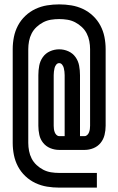

<svg xmlns="http://www.w3.org/2000/svg" viewBox="-20 -778 540 876"><path d="M422 78H250Q222 78 194.5 73.5Q167 69 141.5 57Q116 45 95.5 25.5Q75 6 62 -18.5Q49 -43 43.5 -70.5Q38 -98 38 -126V-554Q38 -582 43.5 -609.5Q49 -637 62 -661.5Q75 -686 95.5 -705.5Q116 -725 141.5 -737Q167 -749 194.5 -753.5Q222 -758 250 -758Q278 -758 305.5 -753.5Q333 -749 358.5 -737Q384 -725 404.5 -705.5Q425 -686 438 -661.5Q451 -637 456.5 -609.5Q462 -582 462 -554V-204Q462 -183 457 -162.5Q452 -142 439 -126Q426 -110 406.5 -102Q387 -94 366 -94H250Q229 -94 209.5 -102Q190 -110 177 -126Q164 -142 159.5 -162.5Q155 -183 155 -204V-435Q155 -457 159 -478.5Q163 -500 175.5 -517.5Q188 -535 208 -544Q228 -553 250 -553Q272 -553 292 -544Q312 -535 324.5 -517.5Q337 -500 341 -478.5Q345 -457 345 -435V-157H366Q373 -157 378.5 -162.5Q384 -168 386.5 -175Q389 -182 390 -189Q391 -196 391 -204V-554Q391 -572 387.5 -590.5Q384 -609 375.5 -625.5Q367 -642 353 -655Q339 -668 322.5 -676.5Q306 -685 287.5 -688Q269 -691 250 -691Q231 -691 212.5 -688Q194 -685 177.5 -676.5Q161 -668 147 -655Q133 -642 124.5 -625.5Q116 -609 112.5 -590.5Q109 -572 109 -554V-126Q109 -108 112.5 -89.5Q116 -71 124.5 -54.5Q133 -38 147 -25Q161 -12 177.5 -3.5Q194 5 212.5 8Q231 11 250 11H422ZM250 -157H275V-435Q275 -443 274 -451.5Q273 -460 271 -468Q269 -476 263.5 -483Q258 -490 250 -490Q242 -490 236.5 -483Q231 -476 229 -468Q227 -460 226 -451.5Q225 -443 225 -435V-204Q225 -196 226 -189Q227 -182 229.5 -175Q232 -168 237.5 -162.5Q243 -157 250 -157Z"/></svg>

Font: iosevka_custom_sans_ss08 Md
Style: Regular
Weight: 500
Designer: Belleve Invis
Foundry: Belleve Invis
Version: Version 10.3.0; ttfautohint (v1.8.3)